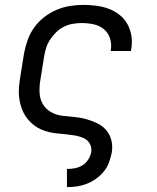

<svg xmlns="http://www.w3.org/2000/svg" viewBox="-20 -548 640 783"><path d="M253 215V141H254Q270 141 286 138Q302 135 316.5 126Q331 117 340 102.5Q349 88 352 73Q355 54 346.5 38.5Q338 23 322 15.5Q306 8 288.5 5Q271 2 253 0Q235 -2 217 -3.5Q199 -5 181.5 -9Q164 -13 148 -20Q132 -27 118.5 -37.5Q105 -48 94 -61Q83 -74 75.5 -89.5Q68 -105 63.5 -122Q59 -139 57.5 -156.5Q56 -174 57.5 -192.5Q59 -211 62 -230L78 -330Q83 -357 92.5 -384Q102 -411 119 -435Q136 -459 159.5 -477.5Q183 -496 210 -507.5Q237 -519 264.5 -523.5Q292 -528 319 -528Q347 -528 373.5 -524.5Q400 -521 424 -512Q448 -503 468 -487Q488 -471 500 -449Q512 -427 516 -400.5Q520 -374 515 -347L514 -340H431L432 -344Q436 -369 428.5 -392Q421 -415 403 -429.5Q385 -444 361.5 -449Q338 -454 313 -454Q296 -454 277.5 -451Q259 -448 241.5 -439.5Q224 -431 210 -417.5Q196 -404 185 -387.5Q174 -371 168.5 -353.5Q163 -336 160 -318L144 -218Q140 -193 141.5 -168Q143 -143 155 -123Q167 -103 188 -91Q209 -79 233.5 -76Q258 -73 282.5 -71Q307 -69 330.5 -62.5Q354 -56 376 -45.5Q398 -35 413 -17.5Q428 0 434 23.5Q440 47 436 73Q432 93 425 113Q418 133 404.5 150Q391 167 373 180Q355 193 335 201Q315 209 294.5 212Q274 215 254 215Z"/></svg>

Font: Iosevka Extended Oblique
Style: Regular
Weight: 400
Width: 7
Italic angle: -9°
Monospace: yes
Designer: Belleve Invis
Foundry: Belleve Invis
Version: Version 32.0.1; ttfautohint (v1.8.4)